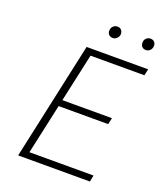

<svg xmlns="http://www.w3.org/2000/svg" viewBox="-148 -911 857 1008"><g transform="rotate(20 280.5 -407.0)"><path d="M475 0H74L217 -658H561L553 -622H252L124 -36H482ZM158 -316 166 -352H470L462 -316ZM329 -749Q319 -749 312 -753.5Q305 -758 301.5 -766.5Q298 -775 300 -784Q301 -797 311 -805.5Q321 -814 333 -814Q344 -814 350.5 -809.5Q357 -805 360.5 -797Q364 -789 363 -779Q361 -767 351.5 -758Q342 -749 329 -749ZM514 -749Q504 -749 497 -753.5Q490 -758 487 -766.5Q484 -775 485 -784Q486 -797 496 -805.5Q506 -814 518 -814Q528 -814 535 -809.5Q542 -805 545.5 -797Q549 -789 547 -779Q546 -767 536.5 -758Q527 -749 514 -749Z"/></g></svg>

Font: Ysabeau ExtraLight
Style: Italic
Weight: 250
Italic angle: -12°
Version: Version 2.000;gftools[0.9.27.dev2+g8671c4b]